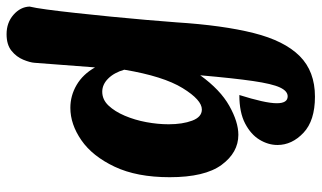

<svg xmlns="http://www.w3.org/2000/svg" viewBox="-220 -563 978 584"><g transform="rotate(90 269.0 -271.0)"><path d="M81 198Q46 198 22 177Q-2 156 -3 128Q1 112 6 75Q11 38 16.5 -12.5Q22 -63 27.5 -118.5Q33 -174 37.5 -226.5Q42 -279 45 -319Q54 -460 77.5 -553.5Q101 -647 147.5 -693.5Q194 -740 271 -740Q344 -740 381 -705Q418 -670 418 -626Q418 -598 402 -571.5Q386 -545 352.5 -527.5Q319 -510 266 -510Q278 -548 284.5 -577Q291 -606 291 -624Q291 -657 270 -657Q254 -657 243 -633.5Q232 -610 223.5 -552Q215 -494 206 -391Q250 -452 299 -479.5Q348 -507 387 -507Q441 -507 478.5 -456Q516 -405 516 -298Q516 -198 484 -130.5Q452 -63 403.5 -29.5Q355 4 305 4Q268 4 235.5 -15Q203 -34 182 -71L168 113Q167 127 158.5 147.5Q150 168 131.5 183Q113 198 81 198ZM256 -93Q280 -93 298 -112Q316 -131 329 -161.5Q342 -192 348.5 -227Q355 -262 355 -295Q355 -337 344 -366.5Q333 -396 310 -396Q281 -396 245 -337.5Q209 -279 189 -160Q198 -129 216 -111Q234 -93 256 -93Z"/></g></svg>

Font: Agbalumo
Style: Regular
Weight: 400
Designer: Raphael Alegbeleye
Foundry: Sorkin Type Co.
Version: Version 1.000; ttfautohint (v1.8.4)